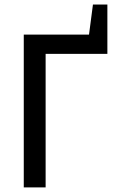

<svg xmlns="http://www.w3.org/2000/svg" viewBox="-20 -812 490 832"><path d="M365.7 -662.1 382.8 -792.5H445.3V-578.6H177.7V0H83V-662.1Z"/></svg>

Font: PT Astra Sans
Style: Regular
Weight: 400
Designer: A.Korolkova, I. Chaeva
Foundry: ParaType Ltd
Version: Version 1.001; ttfautohint (v1.6)